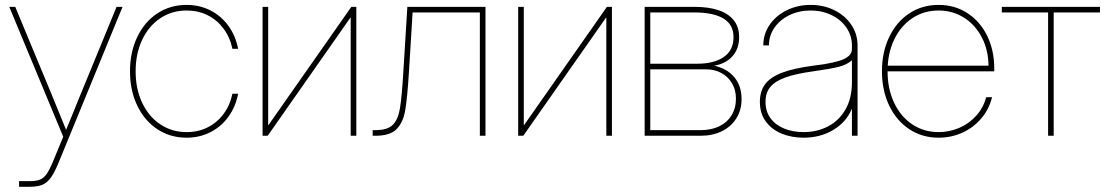

<svg xmlns="http://www.w3.org/2000/svg" viewBox="-20 -543 4420 768"><path d="M56.2 181.6H99.1Q126 181.6 141.1 175Q156.2 168.5 168 150.9Q179.7 133.3 195.3 95.2L232.9 3.9L17.1 -515.6H41L187 -164.1Q228 -64.5 248 -14.6H240.7Q261.7 -65.4 271.7 -90.1Q281.7 -114.7 301.8 -164.1L446.3 -515.6H470.2L216.3 103Q199.2 145 184.6 166Q169.9 187 150.6 195.6Q131.3 204.1 99.1 204.1H56.2Z M500 -257.8Q500 -334 528.8 -394.5Q557.6 -455.1 609.1 -489.3Q660.6 -523.4 726.6 -523.4Q778.3 -523.4 821.5 -501.5Q864.7 -479.5 893.6 -439.7Q922.4 -399.9 932.6 -347.7H909.7Q899.9 -394 874 -428.7Q848.1 -463.4 810.3 -482.2Q772.5 -501 726.6 -501Q667.5 -501 621.1 -470Q574.7 -439 548.6 -383.5Q522.5 -328.1 522.5 -257.8Q522.5 -187.5 548.6 -132.1Q574.7 -76.7 621.1 -45.7Q667.5 -14.6 726.6 -14.6Q772.5 -14.6 810.3 -33.4Q848.1 -52.2 874 -86.9Q899.9 -121.6 909.7 -168H932.6Q922.4 -115.7 893.6 -75.9Q864.7 -36.1 821.5 -14.2Q778.3 7.8 726.6 7.8Q660.6 7.8 609.1 -26.4Q557.6 -60.5 528.8 -121.1Q500 -181.6 500 -257.8Z M1382.8 0V-472.7H1381.8L1050.8 0H1030.3V-515.6H1052.7V-42.5H1053.7L1385.3 -515.6H1405.3V0Z M1470.7 -22.5H1482.4Q1529.8 -22.5 1551 -43.5Q1572.3 -64.5 1579.8 -109.6Q1587.4 -154.8 1593.8 -262.7L1609.4 -515.6H1921.9V0H1899.4V-493.2H1630.4L1616.2 -261.7Q1609.4 -150.9 1600.8 -101.6Q1592.3 -52.2 1565.9 -26.1Q1539.6 0 1482.4 0H1470.7Z M2405.3 0V-472.7H2404.3L2073.2 0H2052.7V-515.6H2075.2V-42.5H2076.2L2407.7 -515.6H2427.7V0Z M2558.6 -515.6H2757.8Q2814.9 -515.6 2854.7 -502Q2894.5 -488.3 2915.5 -461.4Q2936.5 -434.6 2936.5 -394.5Q2936.5 -348.1 2909.9 -318.1Q2883.3 -288.1 2836.9 -280.3Q2888.7 -268.6 2917.5 -233.9Q2946.3 -199.2 2946.3 -146.5Q2946.3 -103 2925.5 -69.8Q2904.8 -36.6 2867.7 -18.3Q2830.6 0 2783.2 0H2558.6ZM2783.2 -22.5Q2825.2 -22.5 2856.9 -37.8Q2888.7 -53.2 2906.2 -81.8Q2923.8 -110.4 2923.8 -148.4Q2923.8 -182.6 2908.4 -209.2Q2893.1 -235.8 2866 -250.7Q2838.9 -265.6 2804.7 -265.6H2581.1V-22.5ZM2768.6 -288.1Q2835.9 -288.1 2875 -314.9Q2914.1 -341.8 2914.1 -394.5Q2914.1 -444.3 2874 -468.8Q2834 -493.2 2757.8 -493.2H2581.1V-288.1Z M3019.5 -135.7Q3019.5 -178.2 3040.5 -206.3Q3061.5 -234.4 3108.2 -252.2Q3154.8 -270 3233.4 -280.3Q3254.9 -283.2 3275.9 -286.1Q3313.5 -292.5 3337.4 -299.8Q3361.3 -307.1 3374.5 -318.6Q3387.7 -330.1 3387.7 -347.7V-361.3Q3387.7 -400.4 3365.7 -432.4Q3343.8 -464.4 3305.9 -482.7Q3268.1 -501 3222.7 -501Q3176.8 -501 3138.4 -482.7Q3100.1 -464.4 3077.9 -432.4Q3055.7 -400.4 3055.7 -361.3H3033.2Q3033.2 -406.2 3058.3 -443.4Q3083.5 -480.5 3127 -502Q3170.4 -523.4 3222.7 -523.4Q3274.4 -523.4 3317.4 -502.2Q3360.4 -481 3385.3 -443.8Q3410.2 -406.7 3410.2 -361.3V0H3387.7V-106.4H3386.7Q3364.7 -54.2 3313 -23.2Q3261.2 7.8 3194.3 7.8Q3147.5 7.8 3107.7 -8.1Q3067.9 -23.9 3043.7 -56.4Q3019.5 -88.9 3019.5 -135.7ZM3387.7 -213.9V-301.8Q3367.7 -284.2 3335.7 -275.9Q3303.7 -267.6 3233.4 -257.8Q3162.1 -248 3120.8 -232.9Q3079.6 -217.8 3060.8 -194.6Q3042 -171.4 3042 -135.7Q3042 -97.2 3062.3 -69.8Q3082.5 -42.5 3117.2 -28.6Q3151.9 -14.6 3194.3 -14.6Q3248 -14.6 3292 -37.4Q3335.9 -60.1 3361.8 -105Q3387.7 -149.9 3387.7 -213.9Z M3507.8 -257.8Q3507.8 -334 3536.6 -394.5Q3565.4 -455.1 3616.9 -489.3Q3668.5 -523.4 3734.4 -523.4Q3799.3 -523.4 3850.1 -490.2Q3900.9 -457 3929 -399.2Q3957 -341.3 3957 -269.5V-257.8H3519.5V-280.3H3942.4L3934.1 -276.4Q3934.1 -340.8 3908 -392.1Q3881.8 -443.4 3836.2 -472.2Q3790.5 -501 3734.4 -501Q3675.3 -501 3628.9 -470Q3582.5 -439 3556.4 -384Q3530.3 -329.1 3530.3 -258.8V-257.8Q3530.3 -187.5 3556.4 -132.1Q3582.5 -76.7 3628.9 -45.7Q3675.3 -14.6 3734.4 -14.6Q3777.8 -14.6 3817.4 -31.7Q3856.9 -48.8 3885.3 -80.6Q3913.6 -112.3 3924.8 -154.3H3948.2Q3936.5 -106 3905 -69.1Q3873.5 -32.2 3829.1 -12.2Q3784.7 7.8 3734.4 7.8Q3668.5 7.8 3616.9 -26.4Q3565.4 -60.5 3536.6 -121.1Q3507.8 -181.6 3507.8 -257.8Z M4172.4 -493.2H3987.3V-515.6H4379.9V-493.2H4194.8V0H4172.4Z"/></svg>

Font: Intratopia Thin
Style: Regular
Weight: 100
Designer: Rasmus Andersson
Foundry: rsms
Version: Version 3.000;Glyphs 3.2.3 (3260)